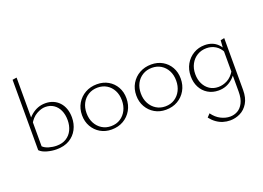

<svg xmlns="http://www.w3.org/2000/svg" viewBox="-135 -1062 2331 1699"><g transform="rotate(-20 1030.5 -212.5)"><path d="M246 4Q202 4 157 -8.5Q112 -21 89 -45L129 -67Q149 -47 185 -36.5Q221 -26 258 -26Q311 -26 348.5 -49.5Q386 -73 405.5 -114Q425 -155 425 -206Q425 -259 407 -298.5Q389 -338 356 -360.5Q323 -383 277 -383Q239 -383 194.5 -358Q150 -333 120 -277L103 -304Q126 -340 155.5 -364.5Q185 -389 218 -401.5Q251 -414 289 -414Q329 -414 362 -400Q395 -386 419 -360Q443 -334 456 -297.5Q469 -261 469 -216Q469 -155 443 -105Q417 -55 367.5 -25.5Q318 4 246 4ZM89 -45V-708L129 -714V-67Z M764 6Q705 6 659 -21Q613 -48 586 -95Q559 -142 559 -202Q559 -264 587.5 -312.5Q616 -361 665 -388.5Q714 -416 776 -416Q835 -416 881 -389.5Q927 -363 953.5 -316.5Q980 -270 980 -210Q980 -148 952 -99Q924 -50 875.5 -22Q827 6 764 6ZM769 -24Q820 -24 857.5 -48.5Q895 -73 915.5 -114Q936 -155 936 -206Q936 -260 914.5 -300.5Q893 -341 856 -363.5Q819 -386 771 -386Q722 -386 683.5 -362.5Q645 -339 624 -298.5Q603 -258 603 -206Q603 -152 625 -111Q647 -70 684.5 -47Q722 -24 769 -24Z M1275 6Q1216 6 1170 -21Q1124 -48 1097 -95Q1070 -142 1070 -202Q1070 -264 1098.5 -312.5Q1127 -361 1176 -388.5Q1225 -416 1287 -416Q1346 -416 1392 -389.5Q1438 -363 1464.5 -316.5Q1491 -270 1491 -210Q1491 -148 1463 -99Q1435 -50 1386.5 -22Q1338 6 1275 6ZM1280 -24Q1331 -24 1368.5 -48.5Q1406 -73 1426.5 -114Q1447 -155 1447 -206Q1447 -260 1425.5 -300.5Q1404 -341 1367 -363.5Q1330 -386 1282 -386Q1233 -386 1194.5 -362.5Q1156 -339 1135 -298.5Q1114 -258 1114 -206Q1114 -152 1136 -111Q1158 -70 1195.5 -47Q1233 -24 1280 -24Z M1777 289Q1743 289 1710.5 279Q1678 269 1649 248Q1620 227 1597 197L1625 167Q1658 213 1701.5 235Q1745 257 1788 257Q1826 257 1858.5 239Q1891 221 1912 180.5Q1933 140 1933 75V-319L1939 -407L1975 -414V74Q1975 149 1946 197Q1917 245 1872 267Q1827 289 1777 289ZM1771 5Q1715 5 1671.5 -21.5Q1628 -48 1604.5 -93.5Q1581 -139 1581 -197Q1581 -261 1609 -310Q1637 -359 1684.5 -387Q1732 -415 1790 -415Q1827 -415 1857.5 -403.5Q1888 -392 1912 -368Q1936 -344 1952 -308L1939 -293Q1917 -338 1879.5 -361Q1842 -384 1796 -384Q1747 -384 1708.5 -361Q1670 -338 1647.5 -296.5Q1625 -255 1625 -201Q1625 -150 1644.5 -110.5Q1664 -71 1698.5 -48Q1733 -25 1780 -25Q1823 -25 1864.5 -46.5Q1906 -68 1937 -120L1955 -109Q1933 -71 1905 -46Q1877 -21 1844 -8Q1811 5 1771 5Z"/></g></svg>

Font: Ysabeau Infant ExtraLight
Style: Regular
Weight: 250
Designer: Christian Thalmann (Catharsis Fonts)
Version: Version 2.001;gftools[0.9.30]; featfreeze: ss01,ss02,lnum